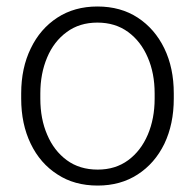

<svg xmlns="http://www.w3.org/2000/svg" viewBox="-20 -558 597 588"><path d="M279.3 10.3Q207.5 10.3 155.8 -23.9Q103 -57.6 74 -117.9Q44.9 -178.2 44.9 -255.9V-272Q44.9 -349.6 74.2 -409.7Q103 -469.7 155.5 -503.9Q208 -538.1 278.3 -538.1Q349.6 -538.1 401.9 -503.9Q454.1 -469.7 483.2 -409.9Q512.2 -350.1 512.2 -272V-255.9Q512.2 -178.2 483.4 -117.7Q454.1 -57.6 401.6 -23.7Q349.1 10.3 279.3 10.3ZM279.3 -38.6Q333.5 -38.6 372.6 -67.4Q411.6 -96.2 432.6 -145.5Q453.6 -194.8 453.6 -255.9V-272Q453.6 -333.5 432.6 -381.8Q411.6 -431.2 372.3 -460Q333 -488.8 278.3 -488.8Q223.6 -488.8 184.6 -460Q145 -431.2 124.3 -381.8Q103.5 -332.5 103.5 -272V-255.9Q103.5 -193.8 124.5 -145.5Q145 -96.7 184.3 -67.6Q223.6 -38.6 279.3 -38.6Z"/></svg>

Font: Suwannaphum Light
Style: Regular
Weight: 300
Designer: Danh Hong
Version: Version 8.002; ttfautohint (v1.8.3)